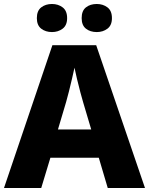

<svg xmlns="http://www.w3.org/2000/svg" viewBox="-20 -944 748 964"><path d="M0 0 243 -717H463L708 0H521L476 -152H233L187 0ZM271 -294H438L397 -432Q392 -448 383.5 -480.5Q375 -513 366.5 -548Q358 -583 354 -604Q349 -581 341.5 -548.5Q334 -516 326 -484.5Q318 -453 312 -432ZM165 -853Q165 -890 187 -907Q209 -924 241 -924Q272 -924 294.5 -907Q317 -890 317 -853Q317 -817 294.5 -800Q272 -783 241 -783Q209 -783 187 -800Q165 -817 165 -853ZM390 -853Q390 -890 411.5 -907Q433 -924 466 -924Q497 -924 519.5 -907Q542 -890 542 -853Q542 -817 519.5 -800Q497 -783 466 -783Q433 -783 411.5 -800Q390 -817 390 -853Z"/></svg>

Font: Noto Sans Symbols ExtraBold
Style: Regular
Weight: 800
Version: Version 2.002